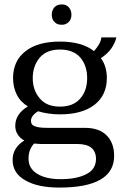

<svg xmlns="http://www.w3.org/2000/svg" viewBox="-20 -695 566 868"><path d="M226 -596C234 -587 245 -583 259 -583C272 -583 282 -587 291 -596C299 -604 303 -615 303 -628C303 -642 299 -653 291 -662C283 -671 272 -675 259 -675C245 -675 234 -671 226 -662C218 -653 214 -642 214 -628C214 -615 218 -604 226 -596ZM462 -83C439 -106 406 -117 364 -117C364 -117 195 -117 195 -117C169 -117 150 -119 138 -124C126 -128 120 -136 120 -149C120 -164 131 -179 152 -192C182 -183 215 -178 251 -178C317 -178 369 -192 407 -221C444 -250 463 -290 463 -342C463 -378 454 -408 436 -432C456 -445 472 -460 484 -477C495 -494 503 -510 506 -526C506 -526 438 -526 438 -526C438 -519 435 -509 429 -497C422 -485 414 -474 405 -464C368 -493 317 -507 251 -507C185 -507 133 -493 96 -464C58 -435 39 -394 39 -342C39 -314 45 -289 56 -267C67 -245 84 -227 106 -214C68 -191 49 -162 49 -126C49 -113 52 -100 59 -89C66 -77 76 -67 90 -60C55 -38 37 -9 37 28C37 68 56 99 94 120C131 142 183 153 248 153C413 153 496 105 496 10C496 -29 485 -60 462 -83ZM160 -435C181 -459 211 -471 251 -471C291 -471 322 -459 343 -435C364 -410 374 -379 374 -342C374 -305 364 -274 343 -250C322 -225 291 -213 251 -213C211 -213 181 -225 160 -250C139 -274 128 -305 128 -342C128 -379 139 -410 160 -435ZM371 92C342 107 304 115 255 115C210 115 175 107 149 91C122 75 109 52 109 22C109 -5 117 -28 134 -46C147 -45 158 -44 165 -44C165 -44 330 -44 330 -44C358 -44 379 -38 393 -27C407 -15 414 2 414 23C414 54 400 77 371 92Z"/></svg>

Font: BUSH 25 TRIRONG 0515 A
Style: Regular
Weight: 400
Designer: Katatrad Team
Foundry: CadsonDemak